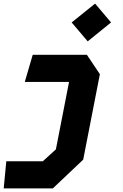

<svg xmlns="http://www.w3.org/2000/svg" viewBox="-44 -845 684 1065"><path d="M-23.5 200H249L417.5 40.5L510 -433.5L438 -541H137.5L93.5 -390.5H339L266 -16.5L193.5 49.5H-9ZM353.5 -720.5 442.5 -615.5 572 -720.5 483.5 -825Z"/></svg>

Font: Monaspace Krypton ExtraBold
Style: Italic
Weight: 800
Italic angle: -11°
Designer: Riley Cran & the Lettermatic Team
Foundry: Lettermatic
Version: Version 1.101 (Monaspace Krypton)